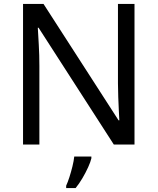

<svg xmlns="http://www.w3.org/2000/svg" viewBox="-20 -734 800 975"><path d="M663 0H558L176 -593H172Q174 -558 177 -506Q180 -454 180 -399V0H97V-714H201L582 -123H586Q585 -139 583.5 -171Q582 -203 580.5 -241Q579 -279 579 -311V-714H663ZM444 70Q440 88 427.5 115.5Q415 143 398.5 171Q382 199 364 221H316V209Q324 192 332.5 165.5Q341 139 348 110.5Q355 82 357 61H444Z"/></svg>

Font: Noto Sans Vai
Style: Regular
Weight: 400
Designer: Monotype Design Team
Foundry: Monotype Imaging Inc.
Version: Version 2.001; ttfautohint (v1.8.4.7-5d5b)